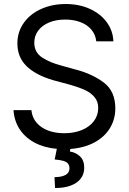

<svg xmlns="http://www.w3.org/2000/svg" viewBox="-20 -737 647 965"><path d="M307.6 -638.7Q261.7 -638.7 226.3 -623.8Q190.9 -608.9 171.6 -582.5Q152.3 -556.2 152.3 -522.5Q152.3 -473.6 192.1 -447.8Q231.9 -421.9 289.1 -407.2L359.4 -387.7Q441.4 -366.7 500.5 -323Q559.6 -279.3 559.6 -192.4Q559.6 -138.2 533 -93.8Q506.3 -49.3 455.3 -21.5Q404.3 6.3 333.5 11.7L331.1 24.4Q361.8 29.3 382.6 49.3Q403.3 69.3 403.3 106.4Q403.3 136.7 386.5 159.7Q369.6 182.6 336.7 195.3Q303.7 208 256.8 208L253.9 153.3Q288.6 153.3 308.8 142.6Q329.1 131.8 329.1 109.4Q329.1 93.8 321.5 85Q314 76.2 298.3 71.5Q282.7 66.9 254.9 64.5L265.6 11.2Q201.2 5.4 153.3 -20.5Q105.5 -46.4 78.4 -88.1Q51.3 -129.9 47.9 -183.6H137.7Q141.6 -145.5 164.6 -119.4Q187.5 -93.3 223.4 -80.3Q259.3 -67.4 302.7 -67.4Q351.6 -67.4 390.4 -83Q429.2 -98.6 451.4 -127.7Q473.6 -156.7 473.6 -194.3Q473.6 -226.6 455.3 -248.5Q437 -270.5 407.5 -284.2Q377.9 -297.9 334 -310.5L247.1 -334Q160.2 -359.4 113.8 -404.3Q67.4 -449.2 67.4 -518.6Q67.4 -576.7 99.4 -621.8Q131.3 -667 186.8 -691.9Q242.2 -716.8 310.5 -716.8Q377.9 -716.8 431.6 -692.4Q485.4 -668 516.6 -625.2Q547.9 -582.5 549.8 -529.3H463.9Q460 -563.5 439.2 -588.1Q418.5 -612.8 384.3 -625.7Q350.1 -638.7 307.6 -638.7Z"/></svg>

Font: Pretendard JP
Style: Regular
Weight: 400
Designer: Base glyphs from Inter by Rasmus Andersson; Hangeul glyphs from Noto Sans CJK(Source Han Sans) by Jang Soo-young and Kan
Foundry: Kil Hyung-jin
Version: Version 1.309